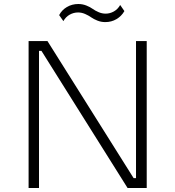

<svg xmlns="http://www.w3.org/2000/svg" viewBox="-20 -934 871 954"><path d="M502.9 -824.2Q482.4 -824.2 463.6 -831.8Q444.8 -839.4 432.6 -848.1Q420.4 -856.9 403.1 -864.5Q385.7 -872.1 368.2 -872.1Q345.7 -872.1 326.2 -861.1Q306.6 -850.1 294.9 -829.1L273.9 -858.9Q287.1 -884.3 312.5 -899.2Q337.9 -914.1 369.1 -914.1Q390.1 -914.1 409.2 -906.5Q428.2 -898.9 440.2 -890.1Q452.1 -881.3 469.5 -873.8Q486.8 -866.2 504.9 -866.2Q526.4 -866.2 545.9 -877.2Q565.4 -888.2 577.1 -909.2L598.1 -878.9Q583.5 -853.5 558.6 -838.9Q533.7 -824.2 502.9 -824.2ZM173.8 0H122.1V-730H215.8L644 -48.8H655.8V-730H709V0H613.8L186 -681.2H173.8Z"/></svg>

Font: Sora ExtraLight
Style: Regular
Weight: 200
Designer: Jonathan Barnbrook, Julián Moncada
Foundry: Barnbrook Fonts
Version: Version 2.000